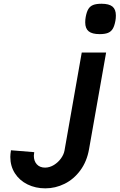

<svg xmlns="http://www.w3.org/2000/svg" viewBox="-20 -830 640 1024"><path d="M160.5 0.5Q160.5 29 176.5 46.5Q192.5 64 221 64Q245.5 63.5 267.8 49.8Q290 36 305 15.2Q320 -5.5 324 -27L416 -550H546L455 -35Q443.5 31 408.5 78.5Q373.5 126 324.5 150.2Q275.5 174.5 222 174.5Q169.5 174.5 126.8 153.5Q84 132.5 59.5 94.2Q35 56 35 7Q35 -7.5 38.5 -28.5L162.5 -18.5Q160.5 -5.5 160.5 0.5ZM434.5 -710.5Q434.5 -726 437 -739Q442 -766.5 451.2 -781.8Q460.5 -797 477 -803.5Q493.5 -810 521.5 -810Q561.5 -810 579.8 -795Q598 -780 598 -747.5Q598 -732 595.5 -719Q590.5 -691.5 581.2 -676.2Q572 -661 555.5 -654.5Q539 -648 511.5 -648Q471.5 -648 453 -663Q434.5 -678 434.5 -710.5Z"/></svg>

Font: JuliaMono ExtraBoldItalic
Style: Regular
Weight: 800
Italic angle: -9°
Monospace: yes
Designer: cormullion
Foundry: corm
Version: Version 0.049; ttfautohint (v1.8.4)